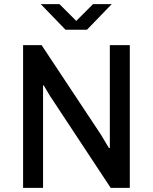

<svg xmlns="http://www.w3.org/2000/svg" viewBox="-20 -903 734 923"><path d="M91 0V-686H180L465 -256L504 -191L508 -192V-686H604V0H512L219 -444L190 -493L187 -492V0ZM295 -760 176 -883H266L363 -786H330L427 -883H517L398 -760Z"/></svg>

Font: Chivo Medium
Style: Regular
Weight: 400
Version: Version 2.002